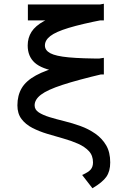

<svg xmlns="http://www.w3.org/2000/svg" viewBox="-20 -824 640 1026"><path d="M474 182 419 111Q453 96 465 81.5Q477 67 477 44Q477 7 455 -16.5Q433 -40 397 -56Q361 -72 318 -84Q275 -96 232 -109Q189 -122 153 -140.5Q117 -159 95 -188Q73 -217 73 -261Q73 -314 96 -353Q119 -392 172 -421Q225 -450 314 -473Q403 -496 535 -515V-430Q395 -397 314 -370.5Q233 -344 199 -318Q165 -292 165 -261Q165 -238 187 -223.5Q209 -209 245 -198Q281 -187 324 -176.5Q367 -166 410 -150.5Q453 -135 489 -110Q525 -85 547 -48Q569 -11 569 44Q569 91 548.5 120.5Q528 150 474 182ZM535 -426Q381 -426 292 -440.5Q203 -455 165.5 -489Q128 -523 128 -581Q128 -622 148.5 -654Q169 -686 215.5 -711.5Q262 -737 340.5 -760Q419 -783 535 -804V-719Q416 -696 347 -675Q278 -654 249 -631.5Q220 -609 220 -581Q220 -555 249 -539.5Q278 -524 347 -517.5Q416 -511 535 -511ZM129 -715V-800H535V-715Z"/></svg>

Font: Victor Mono SemiBold
Style: Regular
Weight: 600
Monospace: yes
Designer: Rune Bjørnerås
Version: Version 1.561;gftools[0.9.30]